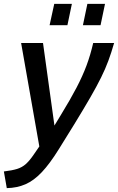

<svg xmlns="http://www.w3.org/2000/svg" viewBox="-60 -745 609 991"><path d="M-40 140Q2 135 28 127Q54 119 73.5 101.5Q93 84 114 53L143 11L49 -523H162L221 -97L255 -153Q304 -233 335.5 -293.5Q367 -354 387 -408Q407 -462 421 -523H529Q515 -474 499.5 -432Q484 -390 461.5 -344.5Q439 -299 405.5 -241Q372 -183 323 -103L243 26Q197 100 156 143.5Q115 187 71.5 206Q28 225 -25 226ZM196 -615 220 -725H311L288 -615ZM368 -615 391 -725H482L459 -615Z"/></svg>

Font: Raleway SemiBold
Style: Italic
Weight: 600
Italic angle: -12°
Designer: Matt McInerney, Pablo Impallari, Rodrigo Fuenzalida
Foundry: Matt McInerney, Pablo Impallari, Rodrigo Fuenzalida
Version: Version 4.026